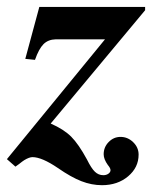

<svg xmlns="http://www.w3.org/2000/svg" viewBox="-29 -464 444 561"><path d="M44.9 -292 85.9 -443.8H395V-434.1L119.1 -103Q157.2 -86.4 179 -64.7Q200.7 -43 225.1 2Q237.8 27.8 248.3 37.8Q258.8 47.9 272.9 47.9Q281.7 47.9 287.8 43.5Q293.9 39.1 293.9 33.2Q293.9 27.3 286.1 18.1Q273.9 1 273.9 -13.2Q273.9 -34.2 288.6 -49.1Q303.2 -64 323.2 -64Q344.2 -64 360.1 -48.6Q376 -33.2 376 -12.2Q376 25.4 345.2 51.3Q314.5 77.1 269 77.1Q238.8 77.1 208.7 65.4Q178.7 53.7 140.1 26.9Q93.3 -4.9 65.9 -4.9Q56.6 -4.9 42 3.9Q36.6 7.3 26.9 15.1Q25.9 15.6 16.1 22.9L-8.8 1L277.8 -349.1H133.8Q111.8 -348.6 98.1 -335Q84.5 -321.3 73.2 -289.1Z"/></svg>

Font: Accordance
Style: Bold-Italic
Weight: 700
Italic angle: -11°
Version: Version 1.2 (build January 31, 2020) Miklal Software Solutio